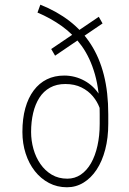

<svg xmlns="http://www.w3.org/2000/svg" viewBox="-20 -790 549 820"><path d="M140.1 -736.3 152.3 -770Q223.1 -741.7 277.1 -700Q331.1 -658.2 367.9 -601.1Q404.8 -543.9 423.6 -469.7Q442.4 -395.5 442.4 -301.8V-261.2Q442.4 -201.2 429.4 -151.4Q416.5 -101.6 392.6 -65.4Q368.7 -29.3 336.4 -9.8Q304.2 9.8 266.1 9.8Q224.1 9.8 189.2 -8.5Q154.3 -26.9 128.9 -59.1Q103.5 -91.3 89.6 -134.3Q75.7 -177.2 75.7 -226.6Q75.7 -283.7 88.1 -328.1Q100.6 -372.6 124 -403.8Q147.5 -435.1 180.2 -451.2Q212.9 -467.3 253.9 -467.3Q300.3 -467.3 340.6 -445.3Q380.9 -423.3 405.8 -383.1Q430.7 -342.8 430.7 -288.1L414.1 -284.2Q414.1 -305.7 404.8 -330.8Q395.5 -356 376.5 -378.9Q357.4 -401.9 328.1 -416.5Q298.8 -431.2 258.8 -431.2Q221.7 -431.2 193.8 -415.8Q166 -400.4 148.2 -372.6Q130.4 -344.7 121.6 -307.4Q112.8 -270 112.8 -226.6Q112.8 -189.5 122.8 -153.8Q132.8 -118.2 152.6 -89.6Q172.4 -61 201.2 -43.9Q230 -26.9 267.6 -26.9Q299.3 -26.9 325 -44.2Q350.6 -61.5 368.7 -93Q386.7 -124.5 396.2 -167.5Q405.8 -210.4 405.8 -261.2V-302.7Q405.8 -400.9 385.5 -472.2Q365.2 -543.5 328.9 -593.8Q292.5 -644 244.1 -678.5Q195.8 -712.9 140.1 -736.3ZM418 -689.9 215.3 -552.2 198.7 -580.6 401.9 -718.3Z"/></svg>

Font: Roboto Condensed ExtraLight
Style: Regular
Weight: 250
Designer: Christian Robertson
Foundry: Google
Version: Version 3.008; 2023